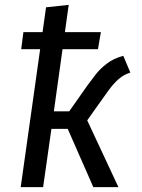

<svg xmlns="http://www.w3.org/2000/svg" viewBox="-20 -768 583 788"><path d="M157 0H65L169 -738L262 -748L201 -311H264L340 -419Q354 -438 372.5 -462Q391 -486 418.5 -507Q446 -528 486 -539L515 -470Q488 -462 467 -443.5Q446 -425 426.5 -398.5Q407 -372 384 -339L338 -274L466 0H363L258 -239H191ZM146 -566H67L76 -636H394L382 -566Z"/></svg>

Font: Fira Sans Variable
Style: Italic
Weight: 397
Italic angle: -8°
Designer: Carrois Corporate & Edenspiekermann AG
Foundry: Carrois Corporate GbR & Edenspiekermann AG
Version: Version 4.202